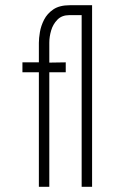

<svg xmlns="http://www.w3.org/2000/svg" viewBox="-20 -716 434 736"><path d="M129 0V-439H66V-477H129V-552Q129 -569 133 -593Q137 -617 149 -640.5Q161 -664 184.5 -680Q208 -696 248 -696H333V0H293V-658H246Q217 -658 200 -640.5Q183 -623 176 -599Q169 -575 169 -552V-476L232 -477V-439H169V0Z"/></svg>

Font: Stick No Bills ExtraLight
Style: Regular
Weight: 200
Designer: Kosala Senevirathne, Siva Puranthara, Lasantha Premarathna, Tharique Azeez
Foundry: mooniak
Version: Version 2.000